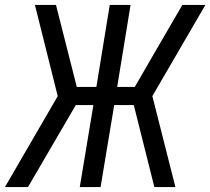

<svg xmlns="http://www.w3.org/2000/svg" viewBox="-20 -755 849 775"><path d="M0 0 213 -367 121 -735H206L290 -404H369L423 -735H507L453 -404H524L609 -551L716 -735H809L595 -367L688 0H603L520 -331H441L386 0H302L357 -331H286L93 0Z"/></svg>

Font: Iosevka Aile Oblique
Style: Regular
Weight: 400
Italic angle: -9°
Designer: Belleve Invis
Foundry: Belleve Invis
Version: Version 31.1.0; ttfautohint (v1.8.4)